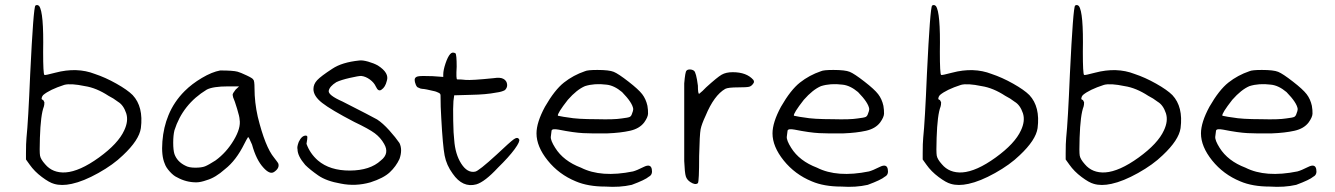

<svg xmlns="http://www.w3.org/2000/svg" viewBox="-20 -722 5244 754"><path d="M119.1 -700.2Q127 -705.1 133.8 -698.2Q152.3 -673.8 149.4 -518.6Q149.4 -431.6 154.3 -427.7Q157.2 -425.8 197.3 -436.5Q282.2 -459 352.5 -431.6Q393.6 -418 437 -393.6Q480.5 -369.1 501 -348.6Q543.9 -302.7 533.2 -218.8Q526.4 -171.9 462.9 -112.3Q424.8 -75.2 366.2 -42.5Q307.6 -9.8 261.7 0Q221.7 8.8 192.4 0Q173.8 -4.9 144.5 -26.9Q115.2 -48.8 96.7 -75.2L82 -95.7V-120.1Q82 -160.2 84 -180.7Q90.8 -245.1 98.6 -431.6Q111.3 -694.3 119.1 -700.2ZM313.5 -383.8Q257.8 -395.5 232.4 -388.7Q174.8 -370.1 149.4 -348.6Q144.5 -342.8 143.6 -336.9Q142.6 -331.1 147.5 -330.1Q150.4 -330.1 154.3 -320.3Q154.3 -309.6 152.3 -303.7Q139.6 -271.5 136.7 -180.7Q134.8 -125 137.2 -110.8Q139.6 -96.7 157.2 -77.1Q186.5 -42 237.3 -44.9Q293 -48.8 368.7 -103.5Q444.3 -158.2 467.8 -210Q485.4 -247.1 475.6 -277.3Q464.8 -309.6 443.4 -322.3Q425.8 -335.9 406.2 -345.7Q358.4 -377 313.5 -383.8Z M844.7 -445.3Q895.5 -445.3 913.1 -440.4Q923.8 -437.5 948.7 -425.8Q973.6 -414.1 974.6 -409.2Q979.5 -406.2 979.5 -375Q979.5 -320.3 992.2 -263.7Q1021.5 -144.5 1056.6 -102.5Q1059.6 -98.6 1065.9 -90.3Q1072.3 -82 1073.2 -79.1Q1078.1 -61.5 1056.6 -46.9Q1040 -35.2 1014.6 -63.5Q986.3 -93.8 969.7 -154.3Q957 -184.6 954.1 -183.6Q947.3 -172.9 939.5 -157.2Q907.2 -91.8 863.3 -57.6Q826.2 -24.4 792 -14.6Q767.6 -5.9 751 -5.9Q710.9 -5.9 675.8 -25.4Q662.1 -31.2 647 -47.9Q631.8 -64.5 627 -79.1Q613.3 -110.4 617.7 -166.5Q622.1 -222.7 641.6 -269.5Q663.1 -322.3 705.1 -364.3Q733.4 -392.6 772.9 -416Q812.5 -439.5 844.7 -445.3ZM905.3 -370.1 918.9 -382.8H876Q816.4 -382.8 792 -370.1Q697.3 -312.5 665 -210Q660.2 -190.4 660.2 -161.6Q660.2 -132.8 665 -117.2Q675.8 -86.9 708 -71.3Q721.7 -63.5 747.1 -63.5Q771.5 -63.5 785.2 -68.8Q798.8 -74.2 826.2 -91.8Q869.1 -123 897.9 -171.4Q926.8 -219.7 920.9 -252.9Q920.9 -262.7 911.1 -294.9Q901.4 -327.1 895.5 -339.8L893.6 -349.6Q893.6 -355.5 905.3 -370.1Z M1390.6 -484.4Q1403.3 -486.3 1425.8 -480Q1448.2 -473.6 1463.9 -464.8Q1509.8 -435.5 1499 -404.3Q1493.2 -379.9 1478.5 -370.1Q1465.8 -360.4 1456.1 -381.8Q1449.2 -397.5 1432.6 -409.7Q1416 -421.9 1398.4 -423.8Q1387.7 -423.8 1353.5 -416Q1319.3 -408.2 1300.8 -399.4Q1274.4 -382.8 1271 -365.7Q1267.6 -348.6 1325.2 -323.2Q1440.4 -264.6 1460.9 -252.9Q1483.4 -238.3 1508.8 -210Q1534.2 -181.6 1548.8 -160.2Q1561.5 -133.8 1548.8 -97.7Q1535.2 -68.4 1510.7 -45.4Q1486.3 -22.5 1434.6 -5.9Q1376 10.7 1318.4 -1Q1261.7 -10.7 1229.5 -33.2Q1197.3 -55.7 1178.7 -74.2Q1148.4 -109.4 1148.4 -135.7Q1145.5 -144.5 1153.3 -165Q1165 -189.5 1180.7 -189.5Q1186.5 -189.5 1187 -184.1Q1187.5 -178.7 1183.6 -157.2Q1197.3 -119.1 1228.5 -91.8Q1275.4 -51.8 1354.5 -52.2Q1433.6 -52.7 1475.6 -91.8Q1510.7 -119.1 1488.3 -157.2Q1474.6 -181.6 1451.7 -198.7Q1428.7 -215.8 1371.1 -243.2Q1279.3 -291 1245.1 -317.9Q1210.9 -344.7 1210.9 -372.1Q1210.9 -391.6 1225.6 -407.2Q1240.2 -422.9 1285.2 -452.1Q1323.2 -477.5 1390.6 -484.4Z M1748 -509.8Q1756.8 -519.5 1768.6 -512.7Q1773.4 -507.8 1773.4 -460Q1770.5 -410.2 1775.4 -410.2Q1793 -410.2 1808.6 -408.2Q1832 -406.2 1918 -415Q1944.3 -418.9 1955.1 -413.1Q1963.9 -409.2 1968.8 -400.4Q1976.6 -381.8 1962.9 -368.2Q1951.2 -361.3 1928.7 -358.4Q1888.7 -350.6 1830.1 -349.6L1763.7 -347.7L1760.7 -325.2Q1758.8 -300.8 1759.8 -248Q1760.7 -195.3 1763.7 -172.9Q1767.6 -116.2 1791.5 -79.1Q1815.4 -42 1845.7 -47.9Q1859.4 -49.8 1930.7 -115.2Q1983.4 -165 1998 -175.3Q2012.7 -185.5 2018.6 -174.8Q2023.4 -167 2001 -136.2Q1978.5 -105.5 1935.5 -63.5Q1883.8 -7.8 1850.6 2Q1796.9 16.6 1757.8 -40Q1733.4 -73.2 1726.1 -111.3Q1718.8 -149.4 1712.9 -257.8Q1710 -302.7 1710 -347.7Q1710 -352.5 1707 -355Q1704.1 -357.4 1694.3 -361.3Q1690.4 -362.3 1688.5 -363.3Q1648.4 -373 1638.7 -373Q1631.8 -373 1623 -377.9Q1617.2 -378.9 1612.8 -389.6Q1608.4 -400.4 1608.4 -408.2Q1608.4 -418.9 1620.6 -421.9Q1632.8 -424.8 1678.7 -422.9L1720.7 -419.9V-429.7Q1720.7 -446.3 1729.5 -472.7Q1738.3 -499 1748 -509.8Z M2277.3 -442.4Q2287.1 -447.3 2326.2 -447.3Q2372.1 -447.3 2390.1 -439.9Q2408.2 -432.6 2448.2 -401.4Q2487.3 -371.1 2502 -352.1Q2516.6 -333 2522.5 -306.6Q2525.4 -289.1 2524.9 -275.4Q2524.4 -261.7 2509.8 -241.2Q2491.2 -216.8 2454.1 -208.5Q2417 -200.2 2365.2 -198.2Q2307.6 -197.3 2270 -199.2Q2232.4 -201.2 2173.8 -212.9Q2147.5 -217.8 2146 -208.5Q2144.5 -199.2 2143.1 -185.1Q2141.6 -170.9 2160.2 -141.6Q2192.4 -89.8 2261.7 -63.5Q2340.8 -23.4 2465.8 -48.8Q2480.5 -52.7 2507.8 -66.4Q2535.2 -80.1 2539.6 -58.1Q2543.9 -36.1 2528.3 -28.3Q2513.7 -15.6 2460.9 3.9Q2414.1 14.6 2357.4 10.7Q2289.1 10.7 2241.2 -9.8Q2174.8 -37.1 2130.9 -91.8Q2086.9 -146.5 2086.9 -198.2Q2086.9 -241.2 2120.1 -302.7Q2158.2 -369.1 2194.8 -397.9Q2231.4 -426.8 2277.3 -442.4ZM2361.3 -389.6Q2314.5 -395.5 2277.3 -383.8Q2245.1 -370.1 2210 -330.1Q2168 -276.4 2170.9 -267.6Q2171.9 -267.6 2178.2 -266.1Q2184.6 -264.6 2193.4 -263.2Q2202.1 -261.7 2210.9 -260.7Q2246.1 -253.9 2324.2 -253.9Q2391.6 -252 2420.9 -256.8Q2446.3 -259.8 2452.6 -262.7Q2459 -265.6 2461.9 -275.4Q2466.8 -287.1 2466.8 -293.9Q2463.9 -318.4 2422.9 -360.4Q2391.6 -386.7 2361.3 -389.6Z M2675.8 -444.3Q2679.7 -449.2 2689 -449.2Q2698.2 -449.2 2705.1 -444.3Q2713.9 -438.5 2720.7 -385.7Q2720.7 -353.5 2725.6 -353.5Q2739.3 -364.3 2752.9 -378.9Q2796.9 -418.9 2814 -428.7Q2831.1 -438.5 2857.4 -438.5Q2912.1 -438.5 2938.5 -408.2Q2943.4 -400.4 2938.5 -394.5Q2931.6 -383.8 2921.9 -381.3Q2912.1 -378.9 2879.9 -378.9Q2838.9 -378.9 2828.1 -373Q2784.2 -347.7 2751 -267.6Q2735.4 -234.4 2731.4 -214.4Q2727.5 -194.3 2725.6 -109.4Q2725.6 -9.8 2720.7 -2.9Q2710.9 5.9 2691.4 -6.8Q2677.7 -15.6 2673.3 -29.3Q2668.9 -43 2667 -89.8V-394.5Q2670.9 -440.4 2675.8 -444.3Z M3204.1 -442.4Q3213.9 -447.3 3252.9 -447.3Q3298.8 -447.3 3316.9 -439.9Q3335 -432.6 3375 -401.4Q3414.1 -371.1 3428.7 -352.1Q3443.4 -333 3449.2 -306.6Q3452.1 -289.1 3451.7 -275.4Q3451.2 -261.7 3436.5 -241.2Q3418 -216.8 3380.9 -208.5Q3343.8 -200.2 3292 -198.2Q3234.4 -197.3 3196.8 -199.2Q3159.2 -201.2 3100.6 -212.9Q3074.2 -217.8 3072.8 -208.5Q3071.3 -199.2 3069.8 -185.1Q3068.4 -170.9 3086.9 -141.6Q3119.1 -89.8 3188.5 -63.5Q3267.6 -23.4 3392.6 -48.8Q3407.2 -52.7 3434.6 -66.4Q3461.9 -80.1 3466.3 -58.1Q3470.7 -36.1 3455.1 -28.3Q3440.4 -15.6 3387.7 3.9Q3340.8 14.6 3284.2 10.7Q3215.8 10.7 3168 -9.8Q3101.6 -37.1 3057.6 -91.8Q3013.7 -146.5 3013.7 -198.2Q3013.7 -241.2 3046.9 -302.7Q3085 -369.1 3121.6 -397.9Q3158.2 -426.8 3204.1 -442.4ZM3288.1 -389.6Q3241.2 -395.5 3204.1 -383.8Q3171.9 -370.1 3136.7 -330.1Q3094.7 -276.4 3097.7 -267.6Q3098.6 -267.6 3105 -266.1Q3111.3 -264.6 3120.1 -263.2Q3128.9 -261.7 3137.7 -260.7Q3172.9 -253.9 3251 -253.9Q3318.4 -252 3347.7 -256.8Q3373 -259.8 3379.4 -262.7Q3385.7 -265.6 3388.7 -275.4Q3393.6 -287.1 3393.6 -293.9Q3390.6 -318.4 3349.6 -360.4Q3318.4 -386.7 3288.1 -389.6Z M3640.6 -700.2Q3648.4 -705.1 3655.3 -698.2Q3673.8 -673.8 3670.9 -518.6Q3670.9 -431.6 3675.8 -427.7Q3678.7 -425.8 3718.8 -436.5Q3803.7 -459 3874 -431.6Q3915 -418 3958.5 -393.6Q4002 -369.1 4022.5 -348.6Q4065.4 -302.7 4054.7 -218.8Q4047.9 -171.9 3984.4 -112.3Q3946.3 -75.2 3887.7 -42.5Q3829.1 -9.8 3783.2 0Q3743.2 8.8 3713.9 0Q3695.3 -4.9 3666 -26.9Q3636.7 -48.8 3618.2 -75.2L3603.5 -95.7V-120.1Q3603.5 -160.2 3605.5 -180.7Q3612.3 -245.1 3620.1 -431.6Q3632.8 -694.3 3640.6 -700.2ZM3835 -383.8Q3779.3 -395.5 3753.9 -388.7Q3696.3 -370.1 3670.9 -348.6Q3666 -342.8 3665 -336.9Q3664.1 -331.1 3668.9 -330.1Q3671.9 -330.1 3675.8 -320.3Q3675.8 -309.6 3673.8 -303.7Q3661.1 -271.5 3658.2 -180.7Q3656.2 -125 3658.7 -110.8Q3661.1 -96.7 3678.7 -77.1Q3708 -42 3758.8 -44.9Q3814.5 -48.8 3890.1 -103.5Q3965.8 -158.2 3989.3 -210Q4006.8 -247.1 3997.1 -277.3Q3986.3 -309.6 3964.8 -322.3Q3947.3 -335.9 3927.7 -345.7Q3879.9 -377 3835 -383.8Z M4202.1 -700.2Q4210 -705.1 4216.8 -698.2Q4235.4 -673.8 4232.4 -518.6Q4232.4 -431.6 4237.3 -427.7Q4240.2 -425.8 4280.3 -436.5Q4365.2 -459 4435.5 -431.6Q4476.6 -418 4520 -393.6Q4563.5 -369.1 4584 -348.6Q4627 -302.7 4616.2 -218.8Q4609.4 -171.9 4545.9 -112.3Q4507.8 -75.2 4449.2 -42.5Q4390.6 -9.8 4344.7 0Q4304.7 8.8 4275.4 0Q4256.8 -4.9 4227.5 -26.9Q4198.2 -48.8 4179.7 -75.2L4165 -95.7V-120.1Q4165 -160.2 4167 -180.7Q4173.8 -245.1 4181.6 -431.6Q4194.3 -694.3 4202.1 -700.2ZM4396.5 -383.8Q4340.8 -395.5 4315.4 -388.7Q4257.8 -370.1 4232.4 -348.6Q4227.5 -342.8 4226.6 -336.9Q4225.6 -331.1 4230.5 -330.1Q4233.4 -330.1 4237.3 -320.3Q4237.3 -309.6 4235.4 -303.7Q4222.7 -271.5 4219.7 -180.7Q4217.8 -125 4220.2 -110.8Q4222.7 -96.7 4240.2 -77.1Q4269.5 -42 4320.3 -44.9Q4376 -48.8 4451.7 -103.5Q4527.3 -158.2 4550.8 -210Q4568.4 -247.1 4558.6 -277.3Q4547.9 -309.6 4526.4 -322.3Q4508.8 -335.9 4489.3 -345.7Q4441.4 -377 4396.5 -383.8Z M4886.7 -442.4Q4896.5 -447.3 4935.5 -447.3Q4981.4 -447.3 4999.5 -439.9Q5017.6 -432.6 5057.6 -401.4Q5096.7 -371.1 5111.3 -352.1Q5126 -333 5131.8 -306.6Q5134.8 -289.1 5134.3 -275.4Q5133.8 -261.7 5119.1 -241.2Q5100.6 -216.8 5063.5 -208.5Q5026.4 -200.2 4974.6 -198.2Q4917 -197.3 4879.4 -199.2Q4841.8 -201.2 4783.2 -212.9Q4756.8 -217.8 4755.4 -208.5Q4753.9 -199.2 4752.4 -185.1Q4751 -170.9 4769.5 -141.6Q4801.8 -89.8 4871.1 -63.5Q4950.2 -23.4 5075.2 -48.8Q5089.8 -52.7 5117.2 -66.4Q5144.5 -80.1 5148.9 -58.1Q5153.3 -36.1 5137.7 -28.3Q5123 -15.6 5070.3 3.9Q5023.4 14.6 4966.8 10.7Q4898.4 10.7 4850.6 -9.8Q4784.2 -37.1 4740.2 -91.8Q4696.3 -146.5 4696.3 -198.2Q4696.3 -241.2 4729.5 -302.7Q4767.6 -369.1 4804.2 -397.9Q4840.8 -426.8 4886.7 -442.4ZM4970.7 -389.6Q4923.8 -395.5 4886.7 -383.8Q4854.5 -370.1 4819.3 -330.1Q4777.3 -276.4 4780.3 -267.6Q4781.2 -267.6 4787.6 -266.1Q4793.9 -264.6 4802.7 -263.2Q4811.5 -261.7 4820.3 -260.7Q4855.5 -253.9 4933.6 -253.9Q5001 -252 5030.3 -256.8Q5055.7 -259.8 5062 -262.7Q5068.4 -265.6 5071.3 -275.4Q5076.2 -287.1 5076.2 -293.9Q5073.2 -318.4 5032.2 -360.4Q5001 -386.7 4970.7 -389.6Z"/></svg>

Font: JasonHandwriting1
Style: Regular
Weight: 400
Version: Version 1.48.20